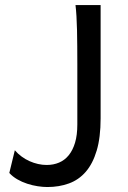

<svg xmlns="http://www.w3.org/2000/svg" viewBox="-20 -733 511 765"><path d="M380.9 -712.9V-261.2Q380.9 -185.1 365.2 -132.8Q349.6 -80.6 321.5 -48.3Q293.5 -16.1 254.4 -2Q215.3 12.2 168.5 12.2Q150.9 12.2 130.1 9Q109.4 5.9 88.4 -1Q67.4 -7.8 48.8 -18.6Q30.3 -29.3 17.1 -43.9L39.1 -134.3Q51.3 -120.1 66.4 -109.1Q81.5 -98.1 97.9 -90.8Q114.3 -83.5 131.6 -79.6Q148.9 -75.7 166 -75.7Q192.9 -75.7 215.3 -85.2Q237.8 -94.7 253.9 -114.5Q270 -134.3 279.1 -164.6Q288.1 -194.8 288.1 -236.8V-478.5Q288.1 -514.2 287.8 -548.1Q287.6 -582 286.9 -612.1Q286.1 -642.1 284.7 -667.7Q283.2 -693.4 280.8 -712.9Z"/></svg>

Font: Andika Cyr
Style: Regular
Weight: 400
Designer: Victor Gaultney, Annie Olsen, Julie Remington, Don Collingsworth, Eric Hays, Becca Hirsbrunner
Foundry: SIL International
Version: Version 5.000